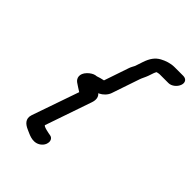

<svg xmlns="http://www.w3.org/2000/svg" viewBox="-249 -838 1108 1108"><g transform="rotate(45 305.5 -284.0)"><path d="M579 -722H508C476 -722 445 -711 421 -698C390 -681 372 -655 358 -614L342 -566C336 -554 329 -543 325 -530L274 -380C265 -378 259 -376 249 -374C238 -371 228 -366 218 -366C204 -363 189 -354 175 -340C143 -307 153 -276 173 -262C187 -252 205 -241 219 -232C220 -232 220 -232 221 -231L121 57C107 98 135 119 162 131C187 141 229 168 270 145C311 121 312 70 278 64C271 63 213 53 216 43L314 -242C324 -271 318 -292 303 -304C305 -305 308 -306 309 -307C328 -316 349 -336 357 -359L415 -530C420 -545 430 -562 436 -579L448 -614C450 -619 452 -623 454 -627L455 -628C462 -630 470 -632 477 -632H548C573 -632 599 -653 608 -678C617 -703 604 -722 579 -722Z"/></g></svg>

Font: Electronic
Style: BlkSuIt
Weight: 900
Version: Version 1.011